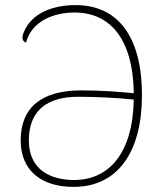

<svg xmlns="http://www.w3.org/2000/svg" viewBox="-20 -720 636 752"><path d="M276 -700C184 -700 104 -667 74 -596C62 -568 70 -558 82 -553C104 -637 189 -671 273 -671C389 -671 500 -596 504 -355C447 -360 384 -366 298 -366C145 -366 61 -301 61 -170C61 -53 141 12 268 12C443 12 536 -127 536 -347C536 -582 438 -700 276 -700ZM270 -15C185 -15 93 -50 93 -170C93 -284 161 -341 286 -341C349 -341 442 -337 504 -330C500 -116 404 -15 270 -15Z"/></svg>

Font: Arima Koshi Thin
Style: Regular
Weight: 250
Designer: Joana Correia and Natanael Gama
Foundry: NDISCOVER
Version: Version 1.019;PS 001.019;hotconv 1.0.88;makeotf.lib2.5.64775